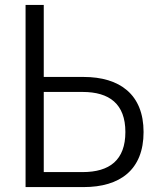

<svg xmlns="http://www.w3.org/2000/svg" viewBox="-20 -761 629 781"><path d="M84 0H320C468 0 564 -70 564 -224C564 -377 467 -448 320 -448H158V-741H84ZM316 -387C425 -387 490 -338 490 -224C490 -110 426 -61 316 -61H158V-387Z"/></svg>

Font: Cheyenne Sans Light
Style: Regular
Weight: 300
Designer: The Public Sans project authors (U.S. Web Design System), Libre Franklin designed by Pablo Impallari and Rodrigo Fuenzal
Foundry: The Cheyenne Sans Project Authors
Version: Version 2.007